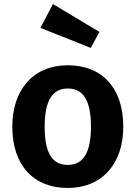

<svg xmlns="http://www.w3.org/2000/svg" viewBox="-20 -913 671 950"><path d="M242 -893 180 -775 429 -676 472 -755ZM316 -590C144 -590 41 -469 41 -286C41 -96 145 17 315 17C487 17 590 -105 590 -286C590 -476 487 -590 316 -590ZM316 -475C391 -475 430 -418 430 -286C430 -156 391 -97 315 -97C240 -97 201 -154 201 -286C201 -417 240 -475 316 -475Z"/></svg>

Font: Glow Sans TC Normal
Style: Bold
Weight: 700
Designer: Ryoko NISHIZUKA (kana, bopomofo & ideographs); Paul D. Hunt (Latin, Greek & Cyrillic); Sandoll Communications, Soo-young
Version: Version 0.93